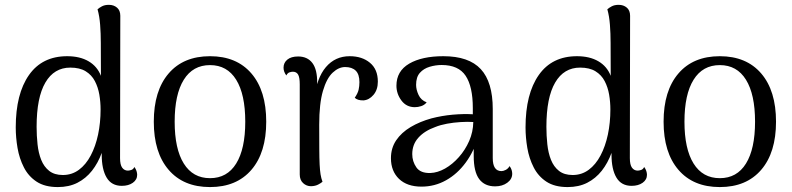

<svg xmlns="http://www.w3.org/2000/svg" viewBox="-20 -750 3229 783"><path d="M215.8 12.9Q162.9 12.9 129.4 -9.1Q95.9 -31.1 77.4 -67.5Q58.8 -103.8 51.5 -146.6Q44.2 -189.3 44.2 -230.3Q44.2 -367.1 98.1 -443.9Q152 -520.8 253.9 -520.8Q305.8 -520.8 341.2 -500.1Q376.5 -479.5 391.6 -440.8L391.1 -574.9Q391.1 -613.2 388.4 -648.5Q385.8 -683.8 377.8 -712.2Q383.5 -717.5 395.2 -723.9Q406.8 -730.3 423.9 -730.3Q444 -730.3 457.3 -718.8Q470.6 -707.3 470.6 -685.7L469.6 -105.2Q469.6 -78.1 478.3 -66.2Q487.1 -54.2 501.5 -54.2Q507 -54.2 515.2 -56.8Q523.5 -59.3 528 -69Q533.9 -61.2 536.7 -52.7Q539.4 -44.2 539.4 -37.3Q539.4 -17.1 521.7 -4.6Q504 7.9 476.8 7.9Q434.9 7.9 414.9 -25.7Q394.8 -59.3 394.8 -119.6V-209.2L416.9 -219.8Q410.5 -169.8 395.2 -127.5Q379.9 -85.2 355.1 -53.7Q330.2 -22.2 295.7 -4.6Q261.2 12.9 215.8 12.9ZM236.2 -36.3Q273.2 -36.3 301.8 -57.5Q330.3 -78.6 350 -115.8Q369.7 -153 380 -201.3Q390.2 -249.7 390.2 -303.5Q390.2 -333.8 385.1 -364.2Q379.9 -394.5 366.8 -419.4Q353.8 -444.3 329.5 -459.3Q305.2 -474.3 266.8 -474.3Q200.6 -474.3 165 -413.3Q129.3 -352.4 129.3 -232.8Q129.3 -196.5 133.1 -161.4Q136.8 -126.4 148 -98.2Q159.2 -70.1 180.5 -53.2Q201.8 -36.3 236.2 -36.3Z M836.5 12.9Q728.1 12.9 667.7 -57.5Q607.2 -127.8 607.2 -253.7Q607.2 -380 667.7 -450.4Q728.1 -520.8 836.5 -520.8Q944.8 -520.8 1005.3 -450.4Q1065.7 -380 1065.7 -253.7Q1065.7 -127.8 1005.3 -57.5Q944.8 12.9 836.5 12.9ZM836.5 -23.4Q906.3 -23.4 943.2 -83.1Q980.2 -142.8 980.2 -253.7Q980.2 -365.1 943.2 -424.8Q906.3 -484.5 836.5 -484.5Q766.7 -484.5 729.5 -424.8Q692.3 -365.1 692.3 -253.7Q692.3 -142.8 729.5 -83.1Q766.7 -23.4 836.5 -23.4Z M1248.5 9.4Q1229.8 9.4 1216.1 -3.3Q1202.4 -16 1202.4 -38.5V-406.2Q1202.4 -434.6 1195.6 -446.1Q1188.8 -457.5 1174.2 -457.5Q1168.7 -457.5 1160.7 -455Q1152.7 -452.5 1147.7 -442.3Q1136.3 -457.5 1136.3 -474Q1136.3 -494.2 1151.9 -507Q1167.5 -519.7 1195.7 -519.7Q1234 -519.7 1254.2 -492.7Q1274.3 -465.7 1273.4 -410.8V-345L1261.4 -345.3Q1271.1 -431.8 1309 -476.3Q1346.9 -520.8 1406 -520.8Q1456.5 -520.8 1488.7 -494Q1520.9 -467.3 1520.9 -417.1Q1520.9 -384 1503.1 -363.1Q1485.3 -342.2 1462.2 -340.6Q1438.2 -340.1 1426.7 -351.3Q1439.3 -369.7 1442.5 -384.2Q1445.8 -398.7 1445.8 -414.9Q1445.8 -446.9 1430.7 -461.8Q1415.5 -476.6 1387.5 -476.6Q1361.3 -476.6 1336.8 -453.8Q1312.2 -431 1297 -379.3Q1281.8 -327.5 1281.8 -241.5Q1281.8 -182.1 1282.1 -143.1Q1282.3 -104.2 1283.5 -79.5Q1284.7 -54.9 1287.3 -38.9Q1289.9 -22.8 1295.2 -8.8Q1289.4 -3.5 1277.5 2.7Q1265.6 8.9 1248.5 9.4Z M1999.2 10Q1956.4 10 1934.2 -19.7Q1911.9 -49.4 1911.9 -113.6V-202.8L1930.5 -194Q1913.5 -133.6 1879.3 -87.1Q1845.2 -40.6 1799 -14.8Q1752.8 11.1 1698.8 11.1Q1640.2 11.1 1607.2 -20.5Q1574.3 -52.2 1574.3 -104.8Q1574.3 -146.3 1595.7 -177.9Q1617.1 -209.5 1654.6 -231.9Q1692.2 -254.2 1739.6 -267.3Q1781.8 -278.3 1826.2 -282.3Q1870.5 -286.2 1908.2 -284V-309.5Q1908.2 -397 1878.9 -441Q1849.6 -484.9 1781.1 -484.9Q1756.7 -484.9 1732.3 -477.7Q1707.9 -470.5 1692.4 -453.1Q1676.9 -435.8 1676.9 -403.9Q1676.9 -384.5 1686.9 -362.9Q1696.8 -341.4 1720 -332.6Q1711.2 -321.7 1697.9 -317.3Q1684.6 -312.9 1671.8 -312.9Q1637.3 -312.9 1617 -340.2Q1596.7 -367.5 1596.7 -400.5Q1596.7 -460 1648.7 -490.4Q1700.8 -520.8 1788 -520.8Q1891.9 -520.8 1940.7 -468.1Q1989.5 -415.4 1989.5 -305.4V-105.2Q1989.5 -52.2 2025.2 -52.2Q2032.8 -52.2 2042.7 -57.3Q2052.5 -62.5 2058.1 -72.7Q2064 -64.8 2066.5 -56.6Q2068.9 -48.4 2068.9 -41.5Q2068.9 -19.5 2048.8 -4.8Q2028.7 10 1999.2 10ZM1735.2 -44.5Q1764.5 -45.5 1795 -62.7Q1825.5 -80 1851.3 -109.2Q1877.2 -138.3 1893.4 -175.2Q1909.5 -212.2 1910.1 -252.4Q1886.8 -254 1858.4 -252.2Q1830.1 -250.5 1803 -245.5Q1775.8 -240.5 1755 -232Q1711.1 -216.3 1686.2 -188.5Q1661.2 -160.7 1661.2 -121.5Q1661.2 -91.7 1678 -67.4Q1694.8 -43.2 1735.2 -44.5Z M2294.8 12.9Q2241.9 12.9 2208.4 -9.1Q2174.9 -31.1 2156.4 -67.5Q2137.8 -103.8 2130.5 -146.6Q2123.2 -189.3 2123.2 -230.3Q2123.2 -367.1 2177.1 -443.9Q2231 -520.8 2332.9 -520.8Q2384.8 -520.8 2420.2 -500.1Q2455.5 -479.5 2470.6 -440.8L2470.1 -574.9Q2470.1 -613.2 2467.4 -648.5Q2464.8 -683.8 2456.8 -712.2Q2462.5 -717.5 2474.2 -723.9Q2485.8 -730.3 2502.9 -730.3Q2523 -730.3 2536.3 -718.8Q2549.6 -707.3 2549.6 -685.7L2548.6 -105.2Q2548.6 -78.1 2557.3 -66.2Q2566.1 -54.2 2580.5 -54.2Q2586 -54.2 2594.2 -56.8Q2602.5 -59.3 2607 -69Q2612.9 -61.2 2615.7 -52.7Q2618.4 -44.2 2618.4 -37.3Q2618.4 -17.1 2600.7 -4.6Q2583 7.9 2555.8 7.9Q2513.9 7.9 2493.9 -25.7Q2473.8 -59.3 2473.8 -119.6V-209.2L2495.9 -219.8Q2489.5 -169.8 2474.2 -127.5Q2458.9 -85.2 2434.1 -53.7Q2409.2 -22.2 2374.7 -4.6Q2340.2 12.9 2294.8 12.9ZM2315.2 -36.3Q2352.2 -36.3 2380.8 -57.5Q2409.3 -78.6 2429 -115.8Q2448.7 -153 2459 -201.3Q2469.2 -249.7 2469.2 -303.5Q2469.2 -333.8 2464.1 -364.2Q2458.9 -394.5 2445.8 -419.4Q2432.8 -444.3 2408.5 -459.3Q2384.2 -474.3 2345.8 -474.3Q2279.6 -474.3 2244 -413.3Q2208.3 -352.4 2208.3 -232.8Q2208.3 -196.5 2212.1 -161.4Q2215.8 -126.4 2227 -98.2Q2238.2 -70.1 2259.5 -53.2Q2280.8 -36.3 2315.2 -36.3Z M2915.5 12.9Q2807.1 12.9 2746.7 -57.5Q2686.2 -127.8 2686.2 -253.7Q2686.2 -380 2746.7 -450.4Q2807.1 -520.8 2915.5 -520.8Q3023.8 -520.8 3084.3 -450.4Q3144.7 -380 3144.7 -253.7Q3144.7 -127.8 3084.3 -57.5Q3023.8 12.9 2915.5 12.9ZM2915.5 -23.4Q2985.3 -23.4 3022.2 -83.1Q3059.2 -142.8 3059.2 -253.7Q3059.2 -365.1 3022.2 -424.8Q2985.3 -484.5 2915.5 -484.5Q2845.7 -484.5 2808.5 -424.8Q2771.3 -365.1 2771.3 -253.7Q2771.3 -142.8 2808.5 -83.1Q2845.7 -23.4 2915.5 -23.4Z"/></svg>

Font: Arima Thin
Style: Regular
Weight: 100
Designer: Joana Correia and Natanael Gama
Foundry: NDISCOVER
Version: Version 1.101;gftools[0.9.23]